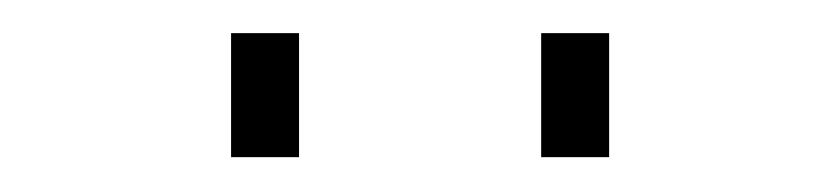

<svg xmlns="http://www.w3.org/2000/svg" viewBox="-20 -672 490 113"><path d="M116 -652.5H156V-579.5H116ZM298.5 -652.5H338.5V-579.5H298.5Z"/></svg>

Font: Trispace Condensed Thin
Style: Regular
Weight: 100
Width: 3
Designer: Tyler Finck
Foundry: Etcetera Type Company
Version: Version 1.210; ttfautohint (v1.8.3)